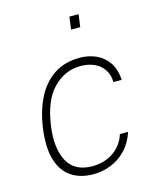

<svg xmlns="http://www.w3.org/2000/svg" viewBox="-111 -801 729 888"><g transform="rotate(-15 254.0 -356.5)"><path d="M226.5 10Q164 10 121 -18.8Q78 -47.5 60.2 -106.8Q42.5 -166 55 -257Q66.5 -338 97.5 -398.8Q128.5 -459.5 179.8 -493.2Q231 -527 302 -527Q345.5 -527 381.2 -510.8Q417 -494.5 439.5 -461.5Q462 -428.5 464.5 -378H425Q424.5 -412 408.2 -437Q392 -462 363.5 -475.5Q335 -489 297 -489Q221.5 -489 165.8 -432.2Q110 -375.5 93.5 -257Q79 -154 112.2 -90.5Q145.5 -27 232 -27Q270 -27 302.5 -40.5Q335 -54 358.2 -79Q381.5 -104 391.5 -138H431Q414.5 -88 382.8 -55Q351 -22 310.5 -6Q270 10 226.5 10ZM298.5 -663 306.5 -723H350.5L342.5 -663Z"/></g></svg>

Font: Public Sans Thin
Style: Italic
Weight: 100
Italic angle: -8°
Designer: The Public Sans project authors (U.S. Web Design System). Libre Franklin designed by Pablo Impallari and Rodrigo Fuenzal
Version: Version 2.000